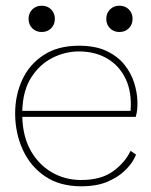

<svg xmlns="http://www.w3.org/2000/svg" viewBox="-20 -644 528 672"><path d="M456 -103Q456 -101 446.5 -83.5Q437 -66 415 -45Q393 -24 356 -8Q319 8 264 8Q189 8 137.5 -27Q86 -62 59.5 -120.5Q33 -179 33 -247Q33 -311 58 -365Q83 -419 133 -451.5Q183 -484 256 -484Q314 -484 353 -465.5Q392 -447 415.5 -417.5Q439 -388 449.5 -354.5Q460 -321 461 -289Q462 -257 455 -235H58Q60 -165 88 -116Q116 -67 162 -40.5Q208 -14 264 -14Q333 -14 375 -44Q417 -74 437 -116ZM256 -464Q209 -464 164.5 -442Q120 -420 90 -374Q60 -328 58 -256H437Q442 -321 420 -367.5Q398 -414 355.5 -439Q313 -464 256 -464ZM398 -532Q378 -532 365 -545Q352 -558 352 -578Q352 -598 365 -611Q378 -624 398 -624Q418 -624 431 -611Q444 -598 444 -578Q444 -558 431 -545Q418 -532 398 -532ZM126 -532Q106 -532 93 -545Q80 -558 80 -578Q80 -598 93 -611Q106 -624 126 -624Q146 -624 159 -611Q172 -598 172 -578Q172 -558 159 -545Q146 -532 126 -532Z"/></svg>

Font: Lil Grotesk Thin
Style: Regular
Weight: 100
Designer: Bastien Sozeau
Foundry: NBR — Bastien Sozeau
Version: Version 3.003; ttfautohint (v1.8.4.7-5d5b);gftools[0.9.33]